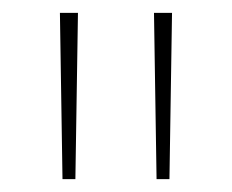

<svg xmlns="http://www.w3.org/2000/svg" viewBox="-20 -734 360 298"><path d="M101 -714 97 -456H77L73 -714ZM247 -714 243 -456H223L219 -714Z"/></svg>

Font: Noto Sans Syriac Western Thin
Style: Regular
Weight: 100
Designer: Patrick Giasson and the Monotype Design Team
Foundry: Monotype Imaging Inc.
Version: Version 3.000; ttfautohint (v1.8.4.7-5d5b)